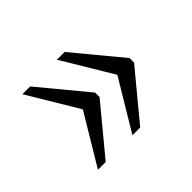

<svg xmlns="http://www.w3.org/2000/svg" viewBox="-87 -603 665 665"><g transform="rotate(-45 245.5 -270.0)"><path d="M239 -85 350 -270 239 -455H277L421 -281V-259L277 -85ZM70 -85 181 -270 70 -455H108L252 -281V-259L108 -85Z"/></g></svg>

Font: Noto Serif Myanmar Light
Style: Regular
Weight: 300
Designer: Ben Mitchell and the Monotype Design Team
Foundry: Monotype Imaging Inc.
Version: Version 2.106; ttfautohint (v1.8.4.7-5d5b)